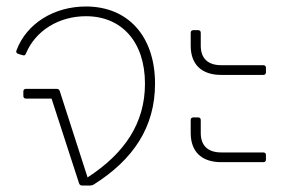

<svg xmlns="http://www.w3.org/2000/svg" viewBox="-20 -572 900 592"><path d="M245 -552C147 -552 62 -500 31 -417C29 -412 30 -408 36 -406L49 -402C56 -400 58 -402 60 -407C89 -477 161 -522 245 -522C356 -522 427 -442 427 -314C427 -192 364 -99 250 -25L164 -292C162 -297 158 -298 154 -298H60C55 -298 52 -295 52 -290V-276C52 -271 55 -268 60 -268H139L224 -6C226 -1 230 0 234 0H259C262 0 265 -1 269 -3C391 -80 458 -180 458 -314C458 -460 375 -552 245 -552Z M792 -341C797 -341 800 -344 800 -349V-363C800 -368 797 -371 792 -371H662C621 -371 599 -392 599 -431V-471C599 -476 596 -479 591 -479H576C571 -479 568 -476 568 -471V-431C568 -373 602 -341 662 -341ZM792 -72C797 -72 800 -75 800 -80V-94C800 -99 797 -102 792 -102H662C621 -102 599 -123 599 -162V-202C599 -207 596 -210 591 -210H576C571 -210 568 -207 568 -202V-162C568 -104 602 -72 662 -72Z"/></svg>

Font: LINE Seed Sans TH Thin
Style: Regular
Weight: 250
Designer: Dalton Maag Ltd | Thai characters by Cadson Demak Co.,Ltd.
Foundry: Dalton Maag Ltd
Version: Version 1.003